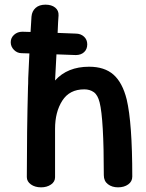

<svg xmlns="http://www.w3.org/2000/svg" viewBox="-20 -806 627 823"><path d="M547 -49Q547 -28 529.5 -15.5Q512 -3 486 -3Q460 -3 442.5 -16.5Q425 -30 425 -55Q425 -296 407 -367Q399 -399 382 -411Q365 -423 341 -423Q278 -423 247 -374.5Q216 -326 216 -254V-46Q216 -27 198.5 -15Q181 -3 156 -3Q130 -3 112.5 -15.5Q95 -28 95 -47Q95 -244 100 -432Q101 -446 101 -471L106 -577L73 -578Q54 -578 40 -592Q26 -606 26 -625Q26 -644 40.5 -657Q55 -670 76 -670L111 -669L115 -735Q117 -758 132.5 -772Q148 -786 175 -786Q201 -786 216.5 -773.5Q232 -761 231 -740Q229 -716 227 -665L304 -662Q326 -662 340 -649Q354 -636 354 -616Q354 -595 340.5 -582.5Q327 -570 305 -570L222 -573L216 -461Q269 -520 362 -520Q428 -520 466.5 -486Q505 -452 523 -380Q547 -279 547 -49Z"/></svg>

Font: Mali SemiBold
Style: Regular
Weight: 600
Designer: Kitiyaporn Chalermlarp | Katatrad Aksorn Co.,Ltd.
Foundry: Cadson Demak Co.,Ltd.
Version: Version 1.000; ttfautohint (v1.6)